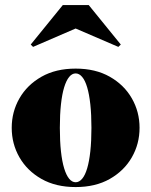

<svg xmlns="http://www.w3.org/2000/svg" viewBox="-20 -748 612 778"><path d="M286.5 10Q206 10 148 -23Q90 -56 58.8 -110.5Q27.5 -165 27.5 -230Q27.5 -295 58.8 -349.5Q90 -404 148 -437Q206 -470 286.5 -470Q367 -470 425 -437Q483 -404 514.2 -349.5Q545.5 -295 545.5 -230Q545.5 -165 514.2 -110.5Q483 -56 425 -23Q367 10 286.5 10ZM286.5 -9.5Q301 -9.5 313 -23.8Q325 -38 333.2 -65.8Q341.5 -93.5 346 -134.8Q350.5 -176 350.5 -230Q350.5 -284 346 -325.2Q341.5 -366.5 333.2 -394.2Q325 -422 313 -436.2Q301 -450.5 286.5 -450.5Q272 -450.5 260.2 -436.2Q248.5 -422 240 -394.2Q231.5 -366.5 227 -325.2Q222.5 -284 222.5 -230Q222.5 -176 227 -134.8Q231.5 -93.5 240 -65.8Q248.5 -38 260.2 -23.8Q272 -9.5 286.5 -9.5ZM114 -558 104.5 -567.5 234.5 -727.5H339.5L469.5 -567.5L459.5 -558L286.5 -632.5Z"/></svg>

Font: Bodoni Moda 11pt Black
Style: Regular
Weight: 900
Designer: Owen Earl
Foundry: indestructible type
Version: Version 2.004